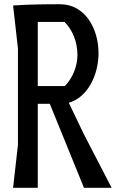

<svg xmlns="http://www.w3.org/2000/svg" viewBox="-20 -890 581 910"><path d="M264 -870C190 -870 115 -869 42 -864L65 -661V-203L42 0H159V-398H216L378 0H509L377 -255L306 -403C395 -428 447 -534 447 -638C447 -752 385 -870 264 -870ZM159 -786H286C322 -750 347 -694 347 -630C347 -574 323 -518 287 -482H159Z"/></svg>

Font: BackOut Medium
Style: Regular
Weight: 500
Designer: Frank Adebiaye
Foundry: Velvetyne Type Foundry
Version: Version 2.000;hotconv 1.0.109;makeotfexe 2.5.65596